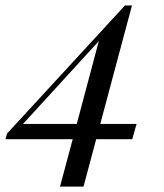

<svg xmlns="http://www.w3.org/2000/svg" viewBox="-71 -549 606 710"><path d="M294.4 -397 14.2 -90.8H212.9ZM284.7 -34.2 237.8 141.1H150.9L197.8 -34.2H-50.8L-44.9 -55.2L391.1 -528.8H417L299.8 -90.8H434.1L418 -34.2Z"/></svg>

Font: PlayfairDisplay-Italic
Style: Italic
Weight: 400
Italic angle: -14°
Designer: Claus Eggers Sørensen
Foundry: Claus Eggers Sørensen
Version: Version 1.002;PS 001.002;hotconv 1.0.70;makeotf.lib2.5.58329